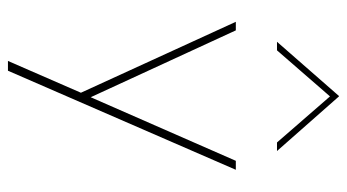

<svg xmlns="http://www.w3.org/2000/svg" viewBox="-210 -460 852 471"><g transform="rotate(90 215.5 -225.0)"><path d="M130 181 208 2 34 -378H55L219 -22L375 -378H397L154 181ZM330 -479 217 -609 104 -479H83L216 -631H217L351 -479Z"/></g></svg>

Font: Synthetic Thin
Style: Regular
Weight: 100
Designer: Santiago Orozco
Foundry: Typemade
Version: Version 2.000; ttfautohint (v1.8.4.7-5d5b)